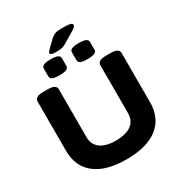

<svg xmlns="http://www.w3.org/2000/svg" viewBox="-231 -1190 1282 1361"><g transform="rotate(-30 410.0 -509.5)"><path d="M409 8Q243 8 154.5 -61.5Q66 -131 66 -260V-664Q66 -682 83 -692Q100 -702 137 -702H170Q207 -702 223.5 -692Q240 -682 240 -664V-270Q240 -210 284 -177.5Q328 -145 409 -145Q492 -145 536 -177.5Q580 -210 580 -270V-664Q580 -682 596.5 -692Q613 -702 650 -702H683Q720 -702 737 -692Q754 -682 754 -664V-260Q754 -131 665 -61.5Q576 8 409 8ZM525 -746Q485 -746 468 -754Q451 -762 451 -779V-843Q451 -860 468 -868Q485 -876 525 -876Q564 -876 581.5 -868Q599 -860 599 -843V-779Q599 -762 581.5 -754Q564 -746 525 -746ZM295 -746Q256 -746 238.5 -754Q221 -762 221 -779V-843Q221 -860 238.5 -868Q256 -876 295 -876Q334 -876 351.5 -868Q369 -860 369 -843V-779Q369 -762 351.5 -754Q334 -746 295 -746ZM358 -901Q329 -901 319 -905.5Q309 -910 309 -916Q309 -920 312 -925.5Q315 -931 324 -940L382 -997Q398 -1012 417 -1019.5Q436 -1027 478 -1027Q520 -1027 539.5 -1023Q559 -1019 559 -1006Q559 -999 552 -991Q545 -983 528 -973L441 -921Q425 -911 408.5 -906Q392 -901 358 -901Z"/></g></svg>

Font: Asap Expanded ExtraBold
Style: Regular
Weight: 800
Width: 7
Designer: Pablo Cosgaya
Foundry: Omnibus-Type
Version: Version 3.001; ttfautohint (v1.8.4.7-5d5b)